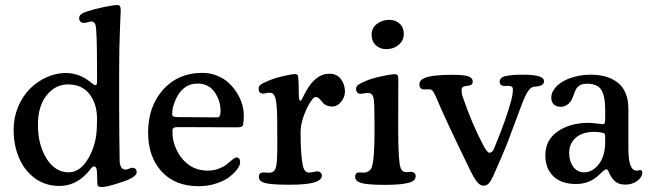

<svg xmlns="http://www.w3.org/2000/svg" viewBox="-20 -734 2613 771"><path d="M34.7 -213.4Q34.7 -261.7 52.7 -304.9Q70.8 -348.1 100.1 -377.4Q129.4 -406.7 167.2 -423.8Q205.1 -440.9 244.1 -440.9Q297.4 -440.9 342.8 -404.8Q345.7 -402.3 349.6 -399.4Q353.5 -396.5 355.2 -395.3Q356.9 -394 358.9 -393.1Q360.8 -392.1 362.8 -392.1Q369.6 -392.1 369.6 -403.8V-460.4Q369.6 -613.8 363.3 -634.8Q359.9 -647 346.7 -647.9Q342.8 -647.9 332.8 -644.8Q322.8 -641.6 314.5 -642.1Q307.1 -642.6 302.5 -647.7Q297.9 -652.8 297.9 -661.1Q297.9 -670.4 305.4 -676.5Q313 -682.6 331.1 -688.5Q356.9 -697.3 397 -705.6Q437 -713.9 452.6 -713.9Q464.8 -713.9 464.8 -693.8Q464.8 -690.4 461.7 -617.2Q458.5 -543.9 458.5 -446.8V-301.8Q458.5 -250 459 -201.9Q459.5 -153.8 460 -124.5Q460.4 -95.2 460.4 -87.9Q460.4 -74.7 465.8 -64.5Q471.2 -54.2 481.4 -53.2Q490.2 -52.7 498.3 -56.6Q506.3 -60.5 513.2 -60.5Q528.8 -58.6 528.8 -42.5Q528.8 -21 461.9 -0.5Q409.2 17.1 388.2 17.1Q377.4 17.1 374 13.2Q370.6 9.3 370.6 -4.4Q369.6 -26.9 369.6 -37.1Q369.6 -65.9 356.9 -65.9Q354.5 -65.9 351.8 -64Q349.1 -62 346.9 -59.3Q344.7 -56.6 339.8 -50.5Q335 -44.4 330.1 -39.1Q282.7 12.7 217.8 12.7Q162.6 12.7 120.4 -18.1Q78.1 -48.8 56.4 -99.9Q34.7 -150.9 34.7 -213.4ZM255.9 -42Q302.7 -42 335.9 -100.1Q369.1 -158.2 369.1 -232.4L369.6 -255.4Q370.1 -315.4 340.1 -355.2Q310.1 -395 252.4 -395Q202.6 -395 167.5 -351.6Q132.3 -308.1 132.3 -232.4Q132.3 -152.3 167 -97.2Q201.7 -42 255.9 -42Z M792 -441.4Q823.7 -441.4 851.6 -430.2Q879.4 -418.9 898.7 -400.9Q918 -382.8 931.9 -360.4Q945.8 -337.9 952.4 -314.9Q959 -292 959 -271Q959 -252.4 956.5 -235.4Q955.6 -222.7 936 -222.7L696.3 -223.6Q682.6 -223.6 677.5 -220.5Q672.4 -217.3 672.4 -209Q672.4 -185.5 675.3 -172.4Q688.5 -116.7 724.9 -82.8Q761.2 -48.8 814.9 -48.8Q838.4 -48.8 859.4 -57.1Q880.4 -65.4 891.8 -75.2Q903.3 -85 913.6 -93.3Q923.8 -101.6 929.2 -101.6Q944.3 -101.6 944.3 -82Q944.3 -70.8 932.9 -54.9Q921.4 -39.1 901.1 -23.4Q880.9 -7.8 847.9 2.9Q814.9 13.7 777.3 13.7Q683.1 13.7 628.9 -45.4Q574.7 -104.5 574.7 -201.7Q574.7 -306.6 635 -374Q695.3 -441.4 792 -441.4ZM852.5 -262.7Q865.7 -262.7 865.7 -287.6Q865.7 -330.1 841.6 -364.3Q817.4 -398.4 773.9 -398.4Q707 -398.4 678.7 -317.4Q671.4 -295.4 671.4 -275.4Q671.4 -267.6 678.2 -265.6Q685.1 -263.7 703.1 -263.7Z M1093.3 -201.7V-236.3Q1093.3 -305.7 1087.6 -333Q1082 -360.4 1066.4 -361.3Q1057.1 -362.3 1048.1 -359.9Q1039.1 -357.4 1035.2 -357.9Q1018.6 -359.9 1018.6 -377Q1018.6 -387.7 1025.4 -393.3Q1032.2 -398.9 1051.8 -407.2Q1079.6 -419.4 1115.5 -428Q1151.4 -436.5 1165 -436.5Q1170.9 -436.5 1173.6 -433.8Q1176.3 -431.2 1177 -427.5Q1177.7 -423.8 1178.2 -415.5Q1179.7 -394 1179.7 -358.9Q1179.7 -329.1 1186.5 -329.1Q1189.9 -329.1 1206.5 -362.8Q1245.6 -438 1303.2 -438Q1332.5 -438 1348.9 -416.3Q1365.2 -394.5 1365.2 -366.7Q1365.2 -344.2 1349.9 -325.2Q1334.5 -306.2 1314 -306.2Q1301.8 -306.2 1292.5 -310.1Q1283.2 -314 1278.1 -319.6Q1272.9 -325.2 1268.6 -330.8Q1264.2 -336.4 1259.5 -340.3Q1254.9 -344.2 1249 -344.2Q1241.2 -344.2 1237.3 -338.9Q1217.8 -315.9 1202.4 -276.1Q1187 -236.3 1187 -203.1Q1187 -100.1 1198.2 -61.5Q1203.6 -42.5 1219.2 -41Q1225.6 -40.5 1239 -43.5Q1252.4 -46.4 1257.3 -45.9Q1263.2 -44.9 1267.8 -40.5Q1272.5 -36.1 1272.5 -29.3Q1272.5 -11.2 1242.7 -1.7Q1212.9 7.8 1141.1 7.8Q1071.3 7.8 1045.4 1.2Q1019.5 -5.4 1019.5 -23.4Q1019.5 -39.6 1032.2 -41Q1037.1 -42 1048.6 -41Q1060.1 -40 1064 -40.5Q1080.1 -41.5 1086.4 -57.1Q1088.9 -63.5 1090.6 -75.9Q1092.3 -88.4 1092.8 -106.9Q1093.3 -125.5 1093.5 -138.4Q1093.8 -151.4 1093.5 -173.8Q1093.3 -196.3 1093.3 -201.7Z M1472.2 -594.2Q1472.2 -621.6 1493.4 -637.9Q1514.6 -654.3 1543 -654.3Q1568.4 -654.3 1585 -638.9Q1601.6 -623.5 1601.6 -598.1Q1601.6 -571.3 1580.8 -554Q1560.1 -536.6 1530.8 -536.6Q1505.9 -536.6 1489 -552.5Q1472.2 -568.4 1472.2 -594.2ZM1483.9 -202.1V-234.9Q1483.9 -317.4 1480.5 -337.9Q1477.1 -358.4 1461.4 -360.4Q1452.1 -361.3 1440.9 -359.1Q1429.7 -356.9 1425.8 -357.4Q1418.5 -357.9 1414.1 -363.3Q1409.7 -368.7 1409.7 -376Q1409.7 -386.7 1417 -392.6Q1424.3 -398.4 1447.3 -408.2Q1470.2 -418.5 1509.5 -427.2Q1548.8 -436 1564.9 -436Q1573.7 -436 1576.7 -431.4Q1579.6 -426.8 1579.6 -415.5Q1579.6 -411.1 1579.3 -372.8Q1579.1 -334.5 1579.1 -241.2V-207.5Q1579.1 -88.4 1588.4 -60.5Q1593.3 -44.4 1608.9 -43Q1614.7 -42.5 1622.6 -43.5Q1630.4 -44.4 1634.8 -43.9Q1640.6 -42.5 1645 -38.1Q1649.4 -33.7 1649.4 -27.3Q1649.4 -15.1 1639.4 -7.8Q1629.4 -0.5 1601.6 3.9Q1573.7 8.3 1525.4 8.3Q1457.5 8.3 1431.9 1.2Q1406.2 -5.9 1406.2 -22.9Q1406.2 -40 1418.9 -41.5Q1423.3 -42 1432.4 -41.3Q1441.4 -40.5 1445.3 -41Q1453.1 -42 1460.9 -47.1Q1468.8 -52.2 1472.2 -61Q1483.9 -90.8 1483.9 -202.1Z M2033.2 -332Q2039.6 -356.4 2039.6 -375.5Q2039.6 -388.2 2022.9 -389.2Q2020 -389.2 2011 -388.9Q2002 -388.7 2000 -389.2Q1994.6 -390.1 1990.5 -394.3Q1986.3 -398.4 1986.3 -405.3Q1986.3 -423.3 2011 -428.7Q2035.6 -434.1 2078.1 -434.1Q2123.5 -434.1 2144 -427.7Q2164.6 -421.4 2164.6 -407.7Q2164.6 -387.7 2127.9 -386.2Q2113.8 -386.2 2101.6 -369.4Q2089.4 -352.5 2073.7 -310.5L2015.1 -153.8Q1988.8 -90.3 1960 -25.9Q1950.7 -5.9 1942.1 2.9Q1933.6 11.7 1921.4 11.7Q1908.7 11.7 1896.5 -2.7Q1884.3 -17.1 1869.1 -48.3Q1766.6 -258.3 1733.9 -337.4Q1724.6 -359.4 1719 -366.9Q1713.4 -374.5 1707.5 -375Q1703.6 -375.5 1693.4 -375.2Q1683.1 -375 1680.7 -375Q1664.1 -377 1664.1 -394.5Q1664.1 -412.6 1685.1 -420.9Q1715.3 -433.6 1795.9 -433.6Q1844.2 -433.6 1861.3 -427.2Q1878.4 -420.9 1878.4 -405.8Q1878.4 -397.9 1872.6 -393.8Q1866.7 -389.6 1849.6 -388.2Q1833.5 -386.7 1833.5 -372.6Q1833.5 -357.4 1837.4 -347.2Q1874.5 -238.8 1918 -155.8Q1936 -120.6 1945.3 -120.6Q1951.2 -120.6 1955.8 -125Q1960.4 -129.4 1962.9 -134.8Q1965.3 -140.1 1969.2 -150.4Q2015.1 -262.2 2033.2 -332Z M2193.8 -341.8Q2193.8 -359.9 2204.6 -374.5Q2222.2 -401.4 2262.9 -417.7Q2303.7 -434.1 2352.1 -434.1Q2385.3 -434.1 2411.9 -426.5Q2438.5 -418.9 2459.5 -403.1Q2480.5 -387.2 2491.9 -360.4Q2503.4 -333.5 2503.4 -296.9V-136.7Q2503.4 -49.8 2535.2 -48.8Q2539.1 -48.3 2543.7 -49.8Q2548.3 -51.3 2549.8 -51.3Q2559.1 -51.3 2559.1 -41.5Q2559.1 -22.9 2539.1 -7.8Q2519 7.3 2491.7 7.3Q2467.3 7.3 2452.9 -3.4Q2438.5 -14.2 2427.7 -36.1Q2423.3 -46.9 2420.9 -50.5Q2418.5 -54.2 2415.5 -54.2Q2408.2 -54.2 2388.7 -34.7Q2349.6 4.9 2293 4.9Q2234.4 4.9 2202.1 -26.1Q2169.9 -57.1 2169.9 -110.8Q2169.9 -171.9 2219.7 -206.3Q2269.5 -240.7 2343.8 -240.7Q2355 -240.7 2375.7 -238Q2396.5 -235.4 2399.9 -235.4Q2406.2 -235.4 2408.2 -239.5Q2410.2 -243.7 2410.2 -257.3V-292.5Q2410.2 -347.7 2394.8 -372.8Q2379.4 -397.9 2336.4 -397.9Q2306.2 -397.9 2293.5 -376.5Q2290 -371.1 2284.4 -355Q2278.8 -338.9 2274.4 -331.1Q2257.8 -305.2 2230.5 -305.2Q2213.9 -305.2 2203.9 -314.9Q2193.8 -324.7 2193.8 -341.8ZM2410.2 -164.6V-185.1Q2410.2 -194.3 2408.4 -196.8Q2406.7 -199.2 2397 -201.2Q2382.3 -204.6 2367.2 -204.6Q2319.3 -204.6 2292.5 -181.2Q2265.6 -157.7 2265.6 -119.6Q2265.6 -86.4 2282 -64.2Q2298.3 -42 2326.2 -42Q2359.4 -42 2384.8 -75Q2410.2 -107.9 2410.2 -164.6Z"/></svg>

Font: Cooper* Medium
Style: Regular
Weight: 500
Designer: Owen Earl
Foundry: indestructible type*
Version: Version 0.001